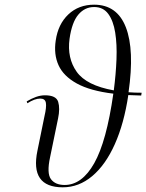

<svg xmlns="http://www.w3.org/2000/svg" viewBox="-20 -790 625 820"><path d="M248 10Q107 10 140 -147L170 -294Q179 -332 176 -350.5Q173 -369 152 -369Q128 -369 97 -349L94 -357Q114 -369 133.5 -376Q153 -383 172 -383Q220 -383 228.5 -355Q237 -327 228 -284L194 -119Q179 -50 197.5 -25Q216 0 256 0Q330 0 382.5 -93Q435 -186 464 -390Q365 -402 308 -433.5Q251 -465 230 -511.5Q209 -558 218 -617Q228 -687 272 -728.5Q316 -770 382 -770Q480 -770 517.5 -673.5Q555 -577 529 -396Q556 -394 585 -394L583 -382Q554 -383 528 -384Q510 -263 470.5 -174.5Q431 -86 374 -38Q317 10 248 10ZM277 -624Q266 -542 307.5 -483.5Q349 -425 466 -404Q475 -473 477.5 -537Q480 -601 472 -651Q464 -701 442.5 -730.5Q421 -760 382 -760Q342 -760 314.5 -727.5Q287 -695 277 -624Z"/></svg>

Font: Noto Serif Display ExtraCondensed Light
Style: Italic
Weight: 300
Width: 2
Italic angle: -12°
Designer: Monotype Design Team
Foundry: Monotype Imaging Inc.
Version: Version 2.009